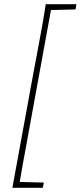

<svg xmlns="http://www.w3.org/2000/svg" viewBox="-20 -736 384 915"><path d="M39 159 141 -398Q151 -451 161 -504Q171 -557 180.5 -610Q190 -663 198 -716H228L126 -158Q117 -106 107 -53Q97 0 87.5 53Q78 106 69 159ZM55 159 60 131H71L189 134L184 159ZM211 -688 216 -716H344L340 -691L221 -688Z"/></svg>

Font: Source Serif 4 ExtraLight
Style: Italic
Weight: 250
Italic angle: -12°
Designer: Frank Grießhammer
Foundry: Adobe Systems Incorporated
Version: Version 4.004;hotconv 1.0.116;makeotfexe 2.5.65601